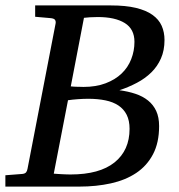

<svg xmlns="http://www.w3.org/2000/svg" viewBox="-35 -691 662 711"><path d="M574.2 -543Q574.2 -504.4 561 -474.6Q547.9 -444.8 525.1 -422.6Q502.4 -400.4 471.9 -384.3Q441.4 -368.2 407.2 -356.9Q439.9 -352.5 466.8 -343.5Q493.7 -334.5 513.2 -318.8Q532.7 -303.2 543.5 -280Q554.2 -256.8 554.2 -224.1Q554.2 -162.6 531.7 -119.9Q509.3 -77.1 469.5 -50.5Q429.7 -23.9 375.7 -12Q321.8 0 258.8 0H-15.1V-42L47.9 -46.9Q57.1 -47.9 61.3 -52.5Q65.4 -57.1 66.9 -65.9L170.9 -604Q172.4 -612.3 168.5 -617.7Q164.6 -623 150.9 -624L95.2 -628.9V-670.9H376Q430.2 -670.9 468 -661.9Q505.9 -652.8 529.5 -636Q553.2 -619.1 563.7 -595.5Q574.2 -571.8 574.2 -543ZM444.8 -213.9Q444.8 -244.6 434.1 -265.9Q423.3 -287.1 403.6 -300.3Q383.8 -313.5 355.5 -319.3Q327.1 -325.2 292 -325.2Q273.4 -325.2 253.4 -323.7Q233.4 -322.3 216.8 -319.8L164.1 -47.9Q169.9 -47.4 178 -46.9Q186 -46.4 194.6 -45.9Q203.1 -45.4 211.4 -45.2Q219.7 -44.9 226.1 -44.9Q333.5 -44.9 389.2 -89.6Q444.8 -134.3 444.8 -213.9ZM462.9 -536.1Q462.9 -583.5 427 -605.7Q391.1 -627.9 327.1 -627.9Q311.5 -627.9 297.9 -627Q284.2 -626 275.9 -625L227.1 -371.1Q232.9 -370.6 239.3 -370.1L252.4 -369.6Q259.3 -369.6 264.9 -369.4Q270.5 -369.1 273.9 -369.1Q320.8 -369.1 356.2 -382.6Q391.6 -396 415.3 -418.7Q439 -441.4 450.9 -471.9Q462.9 -502.4 462.9 -536.1Z"/></svg>

Font: Charis SIL CyrE
Style: Italic
Weight: 400
Italic angle: -11°
Foundry: SIL International
Version: Version 5.000